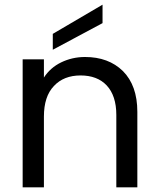

<svg xmlns="http://www.w3.org/2000/svg" viewBox="-20 -802 680 822"><path d="M344 -558C344 -558 344 -558 344 -558C307 -558 273 -550 242 -535C211 -520 186 -498 168 -470C168 -470 168 -548 168 -548C168 -548 77 -548 77 -548C77 -548 77 0 77 0C77 0 168 0 168 0C168 0 168 -303 168 -303C168 -303 168 -303 168 -303C168 -360 182 -404 211 -434C239 -464 277 -479 325 -479C325 -479 325 -479 325 -479C372 -479 410 -465 437 -436C464 -407 478 -365 478 -310C478 -310 478 0 478 0C478 0 568 0 568 0C568 0 568 -323 568 -323C568 -323 568 -323 568 -323C568 -399 547 -457 506 -498C465 -538 411 -558 344 -558ZM419 -782C419 -782 206 -657 206 -657C206 -657 206 -589 206 -589C206 -589 419 -703 419 -703C419 -703 419 -782 419 -782Z"/></svg>

Font: Girnar Poppins
Style: Regular
Weight: 500
Designer: Ninad Kale (Devanagari), Jonny Pinhorn (Latin)
Foundry: Indian Type Foundry
Version: ""